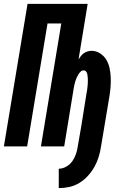

<svg xmlns="http://www.w3.org/2000/svg" viewBox="-27 -755 647 990"><path d="M276 215V115Q296 115 315 104Q334 93 346 76Q358 59 364.5 39.5Q371 20 374 0Q379 -26 383 -52Q387 -78 392 -104L419 -273Q421 -281 422 -289.5Q423 -298 424 -306Q425 -314 425.5 -322.5Q426 -331 426 -339Q426 -347 425.5 -355Q425 -363 423.5 -371Q422 -379 417.5 -385.5Q413 -392 404 -392Q395 -392 388 -385Q381 -378 376 -369.5Q371 -361 367.5 -352.5Q364 -344 361 -335Q358 -326 356.5 -317Q355 -308 353 -299L304 0H184L289 -634H218L113 0H-7L115 -735H425L378 -449Q384 -458 390.5 -466.5Q397 -475 406 -481Q415 -487 425 -490Q435 -493 445 -493Q469 -493 489.5 -479.5Q510 -466 521.5 -446.5Q533 -427 538 -403.5Q543 -380 544 -355.5Q545 -331 543 -306Q541 -281 537 -257L494 0Q490 27 482 53.5Q474 80 460 105Q446 130 426.5 151.5Q407 173 382.5 188Q358 203 330.5 209Q303 215 276 215Z"/></svg>

Font: Iosevka Curly Extended
Style: Bold Italic
Weight: 700
Width: 7
Italic angle: -9°
Monospace: yes
Designer: Belleve Invis
Foundry: Belleve Invis
Version: Version 11.1.0; ttfautohint (v1.8.3)